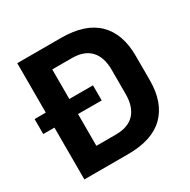

<svg xmlns="http://www.w3.org/2000/svg" viewBox="-146 -776 903 914"><g transform="rotate(-30 305.5 -319.5)"><path d="M2 -285V-367.5H323V-284.5ZM155 0V-110H300Q368.5 -110 402.8 -147.2Q437 -184.5 437 -254V-386.5Q437 -456 402.8 -493Q368.5 -530 300 -530H154.5V-639H304.5Q436.5 -639 503 -574Q569.5 -509 569.5 -387V-253.5Q569.5 -131 503.2 -65.5Q437 0 304.5 0ZM63.5 0V-639H193V0Z"/></g></svg>

Font: Anek Tamil Medium SemiBold
Style: Regular
Weight: 600
Version: Version 1.003